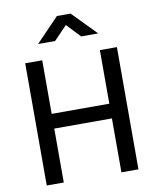

<svg xmlns="http://www.w3.org/2000/svg" viewBox="-98 -992 868 1066"><g transform="rotate(-10 336.5 -458.5)"><path d="M78 0V-689H174V-387H499V-689H595V0H499V-304H174V0ZM167 -782 297 -917H374L506 -782H410L337 -859L263 -782Z"/></g></svg>

Font: Cairo Play SemiBold
Style: Regular
Weight: 600
Designer: Mohamed Gaber, Accademia di Belle Arti di Urbino
Foundry: Kief Type Foundry, Accademia di Belle Arti di Urbino
Version: Version 3.130;gftools[0.9.24]